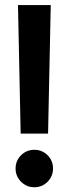

<svg xmlns="http://www.w3.org/2000/svg" viewBox="-20 -748 278 776"><path d="M63.5 -208 52.7 -727.5H185.1L174.3 -208ZM118.7 8.8Q87.4 8.8 65.2 -13.4Q43 -35.6 43 -66.9Q43 -98.6 65.2 -120.6Q87.4 -142.6 118.7 -142.6Q150.4 -142.6 172.4 -120.6Q194.3 -98.6 194.3 -66.9Q194.3 -35.6 172.4 -13.4Q150.4 8.8 118.7 8.8Z"/></svg>

Font: Inter Display SemiBold
Style: Regular
Weight: 600
Designer: Rasmus Andersson
Foundry: rsms
Version: Version 4.001;git-9221beed3